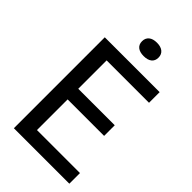

<svg xmlns="http://www.w3.org/2000/svg" viewBox="-276 -1018 1105 1105"><g transform="rotate(45 276.5 -465.0)"><path d="M174.5 -86.5H524.5V0H73V-740H519.5V-653.5H174.5V-422.5H471.5V-336H174.5ZM240.5 -875.5Q240.5 -901.5 258 -916Q275.5 -930.5 307.5 -930.5Q339.5 -930.5 357 -916Q374.5 -901.5 374.5 -875.5Q374.5 -849.5 357 -835.5Q339.5 -821.5 307.5 -821.5Q275.5 -821.5 258 -835.5Q240.5 -849.5 240.5 -875.5Z"/></g></svg>

Font: Encode Sans Semi Condensed Medium
Style: Regular
Weight: 500
Width: 4
Designer: Multiple Designers
Foundry: Impallari Type
Version: Version 2.000